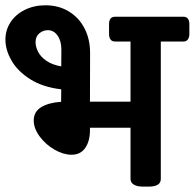

<svg xmlns="http://www.w3.org/2000/svg" viewBox="-66 -692 722 712"><path d="M636.2 -602.5V-565.9Q636.2 -553.2 630.6 -545.7Q625 -538.1 614.7 -538.1H530.3V-28.3Q530.3 0 485.4 0H463.9Q441.9 0 429.9 -7.6Q418 -15.1 418 -28.3V-218.3H267.6V-209Q267.6 -168.9 250.2 -143.6Q232.9 -118.2 199.2 -118.2Q168.9 -118.2 136 -137.2Q103 -156.2 81.1 -186Q59.1 -215.8 59.1 -245.1Q59.1 -277.8 86.9 -294.7Q114.7 -311.5 160.6 -314.5L161.1 -360.8Q92.8 -368.7 46.1 -398.2Q-0.5 -427.7 -23.2 -467.3Q-45.9 -506.8 -45.9 -544.9Q-45.9 -580.6 -26.9 -609.6Q-7.8 -638.7 26.1 -655.5Q60.1 -672.4 102.5 -672.4Q151.9 -672.4 189.5 -649.4Q227.1 -626.5 247.6 -586.4Q268.1 -546.4 268.1 -495.6L267.6 -314.9H418V-538.1H360.4Q349.6 -538.1 344 -545.4Q338.4 -552.7 338.4 -565.9V-602.5Q338.4 -629.9 360.4 -629.9H614.7Q625 -629.9 630.6 -622.8Q636.2 -615.7 636.2 -602.5ZM161.1 -445.8 161.6 -508.3Q161.6 -540 147.5 -560.1Q133.3 -580.1 111.3 -580.1Q94.2 -580.1 80.1 -568.6Q65.9 -557.1 65.9 -535.6Q65.9 -518.6 75.2 -500Q84.5 -481.4 106 -466.6Q127.4 -451.7 161.1 -445.8Z"/></svg>

Font: Jaldi
Style: Bold
Weight: 400
Designer: Pablo Cosgaya and Nicolas Silva
Foundry: Omnibus-Type
Version: Version 1.007